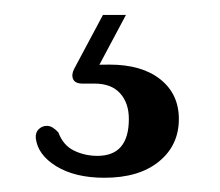

<svg xmlns="http://www.w3.org/2000/svg" viewBox="-20 -26 302 263"><path d="M121 -5.5H152.5L112 70.5L93 64.5Q101 63.5 109.5 63Q118 62.5 130 62.5Q174.5 62.5 199.8 82.8Q225 103 225 137Q225 173 197.8 195.2Q170.5 217.5 123 217.5Q83 217.5 57.2 201.8Q31.5 186 29 163Q28.5 155.5 32.8 151.2Q37 147 42.5 146.5Q48 146 52.2 148.8Q56.5 151.5 60 155.5Q66.5 173 81.2 180.2Q96 187.5 113.5 187.5Q156.5 187.5 156.5 137Q156.5 115 144.5 101.8Q132.5 88.5 109.5 88.5H93Q83 88.5 80.2 82.5Q77.5 76.5 81.5 68.5Z"/></svg>

Font: Fraunces 24pt
Style: Regular
Weight: 400
Version: Version 1.000;[b76b70a41]